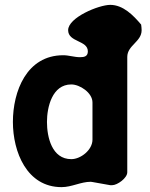

<svg xmlns="http://www.w3.org/2000/svg" viewBox="-20 -761 618 789"><path d="M33 -260C33 -137 90 8 233 8C275 8 312 -14 353 -14C355 -14 360 -13 360 -13C367 -12 426 -1 433 0H441C462 0 503 -29 503 -53V-527C503 -575 562 -589 562 -637C562 -640 561 -657 560 -660C528 -698 486 -741 433 -741C386 -741 260 -689 260 -637C260 -587 341 -596 341 -550C341 -529 326 -526 309 -526C285 -526 263 -534 240 -534C89 -534 33 -385 33 -260ZM173 -260C173 -320 194 -414 273 -414C308 -414 360 -380 360 -340V-187C360 -145 312 -107 273 -107C193 -107 173 -198 173 -260Z"/></svg>

Font: Asimov Print
Style: Regular
Weight: 500
Designer: Google
Version: Version 2.000980: 2014